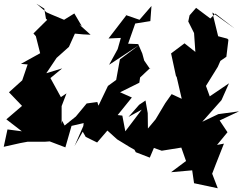

<svg xmlns="http://www.w3.org/2000/svg" viewBox="-59 -749 1300 1028"><path d="M481 -142 462 -203 405 -195 347 -125 287 -77 274 -102 271 -85V-181L297 -249L267 -229L211 -331L274 -383L189 -357L244 -439L310 -498L342 -569L386 -565L426 -563L365 -618L379 -609L339 -677L284 -643L217 -671L190 -683L136 -729L178 -703L187 -649L216 -621V-665L120 -570L133 -555L156 -464L53 -407L89 -404L60 -319L59 -318L-11 -255L59 -182L-25 -110L58 -46L-19 -56L-39 37L50 17L88 10H180L207 8L291 40L324 -75L389 -90L387 -74L340 33L384 -44L400 -16L461 14L516 -50L568 -3L635 38L665 55L637 7L668 66L743 95L765 43L807 58L957 34L899 5L937 113L857 173L970 163L980 232L1107 259L1077 181L1097 129L1140 20L1103 27L1159 -41L1117 -104L1221 -153L1110 -138L1024 -97L1127 -213L1167 -303L1064 -233L1043 -291L1040 -283L1107 -391L1121 -423L1153 -445L1164 -536L1158 -542L1109 -555L1078 -682L1202 -593L1094 -676L1067 -650L991 -707L956 -667L949 -634L980 -572L987 -471L929 -517L857 -463L884 -338L886 -341L914 -220L860 -245L826 -197L774 -110L733 -61L732 -143L720 -211L686 -188L629 -123L700 -162L612 -46L596 -130L571 -133L647 -227L584 -255L687 -306L691 -334L745 -385L744 -380L713 -425L703 -462L681 -513L627 -515L665 -623L746 -636L752 -717L688 -643L607 -671L618 -668L522 -543L588 -546L571 -486L525 -402L686 -508L583 -431L563 -321L519 -289L471 -189L457 -160L431 -119L454 -97L528 -134Z"/></svg>

Font: Hussar Lance
Style: Italic
Weight: 700
Foundry: Cannot Into Space Fonts, PlusOne Fonts
Version: Version 2.27